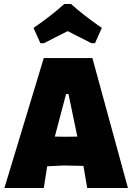

<svg xmlns="http://www.w3.org/2000/svg" viewBox="-20 -936 667 956"><path d="M181 -721 147 -797Q237 -859 300 -916H334Q397 -859 487 -797L453 -721H435Q416 -731 376 -751Q336 -771 317 -781Q297 -771 257.5 -751Q218 -731 199 -721ZM440 -647 617 0H414L396 -107L395 -110L297 -112L215 -108L198 0H2L198 -647ZM309 -468 253 -256 309 -255 365 -256 321 -468Z"/></svg>

Font: Alegreya Sans SC Black
Style: Regular
Weight: 900
Designer: Juan Pablo del Peral
Foundry: Huerta Tipografica
Version: Version 2.007